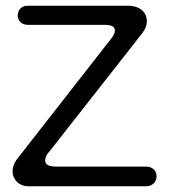

<svg xmlns="http://www.w3.org/2000/svg" viewBox="-20 -652 592 672"><path d="M491 0C516 0 528 -18 528 -35C528 -52 516 -69 491 -69H176C151 -69 138 -76 138 -90C138 -101 143 -112 154 -123L478 -536C489 -550 494 -564 494 -578C494 -607 472 -632 427 -632H77C53 -632 42 -615 42 -598C42 -583 53 -565 77 -565H347C370 -565 382 -559 382 -546C382 -537 378 -528 370 -518L38 -93C29 -80 24 -67 24 -53C24 -25 45 0 80 0Z"/></svg>

Font: Dongle Light
Style: Regular
Weight: 300
Designer: Yanghee Ryu
Foundry: Yanghee Ryu
Version: Version 2.000